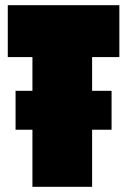

<svg xmlns="http://www.w3.org/2000/svg" viewBox="-20 -720 490 740"><path d="M40 -220V-370H410V-220ZM105 0V-500H10V-700H440V-500H335V0Z"/></svg>

Font: Tektur Condensed Black
Style: Regular
Weight: 900
Width: 3
Designer: Adam Jagosz
Foundry: Adam Jagosz
Version: Version 1.005;gftools[0.9.30]